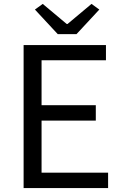

<svg xmlns="http://www.w3.org/2000/svg" viewBox="-20 -964 629 984"><path d="M101 0H534V-79H193V-346H471V-425H193V-655H523V-733H101ZM276 -789H372L489 -915L449 -944L326 -841H322L199 -944L159 -915Z"/></svg>

Font: GenYoGothic2 TW R
Style: Regular
Weight: 400
Version: Version 2.100;PS 2.1;hotconv 16.6.51;makeotf.lib2.5.65220 DE